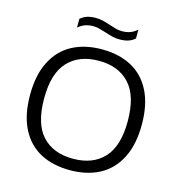

<svg xmlns="http://www.w3.org/2000/svg" viewBox="-131 -1039 1089 1165"><g transform="rotate(15 413.0 -457.0)"><path d="M62 -370Q62 -496 105.8 -581Q149.5 -666 228.2 -707.8Q307 -749.5 413 -749.5Q520 -749.5 598.8 -707.8Q677.5 -666 720.8 -581Q764 -496 764 -370Q764 -244.5 720.2 -159.2Q676.5 -74 597.8 -32.2Q519 9.5 413 9.5Q306 9.5 227.2 -32.2Q148.5 -74 105.2 -159Q62 -244 62 -370ZM676 -367.5Q676 -526.5 606.5 -602Q537 -677.5 413 -677.5Q289.5 -677.5 219.8 -603Q150 -528.5 150 -372.5Q150 -212.5 219.2 -137.5Q288.5 -62.5 413 -62.5Q537 -62.5 606.5 -137Q676 -211.5 676 -367.5ZM405 -854.5Q378.5 -863 361.5 -867.2Q344.5 -871.5 326.5 -871.5Q297 -871.5 274.8 -863.5Q252.5 -855.5 231.5 -837.5V-892Q249 -908.5 272.2 -916.2Q295.5 -924 328 -924Q351 -924 371.5 -919Q392 -914 421 -904.5Q446 -896 463.8 -891.5Q481.5 -887 499.5 -887Q529 -887 551.2 -895.2Q573.5 -903.5 594.5 -921.5V-866.5Q577 -850.5 553.8 -842.8Q530.5 -835 498 -835Q475 -835 454.5 -840Q434 -845 405 -854.5Z"/></g></svg>

Font: Encode Sans Expanded
Style: Regular
Weight: 400
Width: 7
Designer: Multiple Designers
Foundry: Impallari Type
Version: Version 2.000